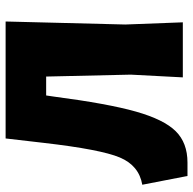

<svg xmlns="http://www.w3.org/2000/svg" viewBox="-22 -666 704 701"><g transform="rotate(-90 330.5 -315.0)"><path d="M39 17 7 -148Q77 -160 106.5 -230Q136 -300 160 -509L176 -647H603L592 -210L600 0H399L409 -190L402 -499H333L329 -472Q303 -273 274 -171Q245 -69 202.5 -26Q160 17 88 17Z"/></g></svg>

Font: Alegreya Sans Black
Style: Regular
Weight: 900
Designer: Juan Pablo del Peral
Foundry: Huerta Tipografica
Version: Version 2.007